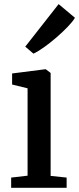

<svg xmlns="http://www.w3.org/2000/svg" viewBox="-20 -892 376 912"><path d="M33 0V-48.5L111 -57.5V-472.5L37.5 -490.5V-543L194 -563H197.5L220.5 -545.5V-56.5L296.5 -48.5V0ZM138.5 -637.5 100 -670.5 258.5 -872.5 336 -807.5Q325 -789 300.8 -763.8Q276.5 -738.5 246.5 -712.8Q216.5 -687 188 -666.8Q159.5 -646.5 139.5 -637.5Z"/></svg>

Font: Merriweather 28pt Medium
Style: Regular
Weight: 500
Version: Version 2.100